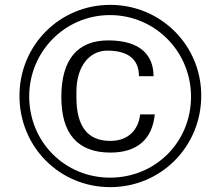

<svg xmlns="http://www.w3.org/2000/svg" viewBox="-20 -754 907 789"><path d="M100 -358C100 -542 247 -692 432 -692C617 -692 765 -542 765 -357C765 -170 619 -24 432 -24C247 -24 100 -170 100 -358ZM232 -355C232 -208 296 -127 434 -127C545 -127 606 -183 616 -284H556C549 -223 510 -175 433 -175C340 -175 294 -235 294 -354V-376C294 -485 350 -546 421 -546C508 -546 551 -509 551 -441H611C611 -524 560 -588 425 -588C298 -588 232 -509 232 -355ZM60 -360C60 -151 224 15 433 15C642 15 807 -152 807 -361C807 -568 641 -734 433 -734C225 -734 60 -568 60 -360Z"/></svg>

Font: Perun Light
Style: Regular
Weight: 300
Foundry: Copyright (c) Stefan Peev, Context Ltd, 2016
Version: Version 1.089